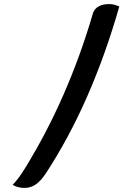

<svg xmlns="http://www.w3.org/2000/svg" viewBox="-20 -783 640 940"><path d="M564 -751Q497 -516 406.5 -310Q316 -104 203 68Q178 105 153.5 121Q129 137 100 137Q67 137 42 122Q71 92 101 43Q208 -130 291.5 -321Q375 -512 435 -718Q443 -741 463.5 -752Q484 -763 514 -763Q528 -763 539.5 -760Q551 -757 564 -751Z"/></svg>

Font: Recursive Mn Csl St Med
Style: Regular
Weight: 500
Monospace: yes
Version: Version 1.079;hotconv 1.0.112;makeotfexe 2.5.65598; ttfautoh